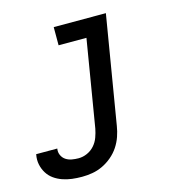

<svg xmlns="http://www.w3.org/2000/svg" viewBox="-173 -618 883 939"><g transform="rotate(-15 268.0 -148.5)"><path d="M128 223Q102 223 77.5 220Q53 217 30 209Q7 201 -12 187.5Q-31 174 -43.5 154Q-56 134 -61 110Q-66 86 -61 60V58H46V59Q43 76 50 91.5Q57 107 70.5 116Q84 125 101 128Q118 131 135 131Q157 131 178.5 121.5Q200 112 215.5 94.5Q231 77 239 55Q247 33 251 12L324 -428H183V-520H447L356 27Q352 53 343 79Q334 105 318.5 128.5Q303 152 280.5 171Q258 190 232.5 202Q207 214 180.5 218.5Q154 223 128 223Z"/></g></svg>

Font: Iosevka Semibold Extended
Style: Italic
Weight: 600
Width: 7
Italic angle: -9°
Monospace: yes
Designer: Belleve Invis
Foundry: Belleve Invis
Version: Version 32.5.0; ttfautohint (v1.8.4)